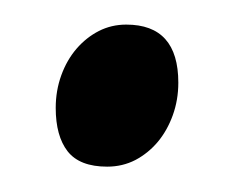

<svg xmlns="http://www.w3.org/2000/svg" viewBox="-20 -418 186 153"><path d="M122.1 -352.1Q122.1 -338.4 117.7 -326.2Q113.3 -314 105.7 -304.9Q98.1 -295.9 87.9 -290.5Q77.6 -285.2 65.4 -285.2Q43.5 -285.2 33.9 -297.4Q24.4 -309.6 24.4 -332Q24.4 -345.7 28.8 -357.9Q33.2 -370.1 41 -379.2Q48.8 -388.2 58.8 -393.3Q68.8 -398.4 80.6 -398.4Q122.1 -398.4 122.1 -352.1Z"/></svg>

Font: Gentium Kaktovik
Style: Regular
Weight: 400
Designer: J. Victor Gaultney and Annie Olsen
Foundry: SIL International
Version: Version 1.102; 2013; Maintenance release